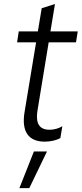

<svg xmlns="http://www.w3.org/2000/svg" viewBox="-20 -703 410 964"><path d="M224.4 -490.4H361.5L370.4 -545.5H233.3L256 -682.9L189.3 -661.6L170.1 -545.5H74.2L65.7 -490.4H161.2L103.3 -140.3C87 -43.3 122.5 8.2 204.5 8.2C233.7 8.2 262.8 1.4 283 -9.6L293 -69.2C276.3 -58.9 252.8 -51.5 228.7 -51.5C164.1 -51.5 160.5 -102.6 168.7 -150.9ZM77.4 241.5H127.1L215.9 57.5H150.2Z"/></svg>

Font: TID UI Light
Style: Italic
Weight: 300
Italic angle: -9.39999°
Designer: The TID Project Authors
Foundry: Bakken & Bæck
Version: Version 1.001;hotconv 1.0.109;makeotfexe 2.5.65596